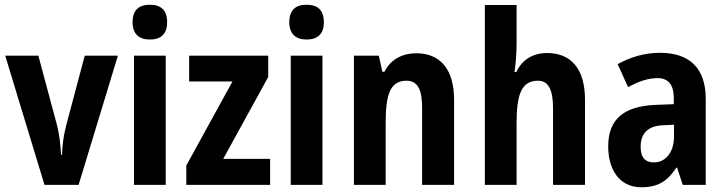

<svg xmlns="http://www.w3.org/2000/svg" viewBox="-20 -781 3064 811"><path d="M168 0H312L478 -546H338L260 -253C247 -203 243 -163 242 -127H238C235 -171 232 -210 219 -259L142 -546H2Z M613 -761C566 -761 540 -738 540 -687C540 -637 568 -614 613 -614C659 -614 686 -637 686 -687C686 -737 661 -761 613 -761ZM680 -546H546V0H680Z M1121 0V-110H923L1113 -456V-546H779V-437H962L767 -82V0Z M1275 -761C1228 -761 1202 -738 1202 -687C1202 -637 1230 -614 1275 -614C1321 -614 1348 -637 1348 -687C1348 -737 1323 -761 1275 -761ZM1342 -546H1208V0H1342Z M1739 -556C1684 -556 1632 -534 1604 -478H1595L1580 -546H1475V0H1609V-262C1609 -388 1631 -440 1697 -440C1746 -440 1763 -400 1763 -323V0H1898V-360C1898 -491 1837 -556 1739 -556Z M2162 -594V-760H2028V0H2162V-262C2162 -382 2183 -440 2252 -440C2297 -440 2316 -402 2316 -323V0H2451V-360C2451 -489 2393 -557 2291 -557C2232 -557 2186 -530 2161 -477H2153C2158 -504 2162 -555 2162 -594Z M2767 -558C2705 -558 2642 -540 2589 -510L2633 -413C2680 -438 2717 -451 2758 -451C2804 -451 2826 -421 2826 -368V-341L2748 -338C2617 -332 2549 -279 2549 -163C2549 -65 2596 10 2689 10C2761 10 2800 -17 2837 -73H2840L2864 0H2961V-363C2961 -494 2892 -558 2767 -558ZM2783 -252 2827 -254V-205C2827 -137 2791 -95 2742 -95C2707 -95 2686 -114 2686 -161C2686 -216 2715 -250 2783 -252Z"/></svg>

Font: Noto Sans Gujarati UI Condensed
Style: Bold
Weight: 700
Width: 3
Designer: Jelle Bosma - Monotype Design Team, Universal Thirst
Foundry: Monotype Imaging Inc.
Version: Version 2.106